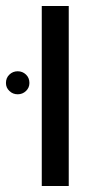

<svg xmlns="http://www.w3.org/2000/svg" viewBox="-54 -619 334 639"><path d="M85 0V-599.1H174.8V0ZM-34.2 -342.8Q-34.2 -359.9 -22.7 -370.8Q-11.2 -381.8 4.9 -381.8Q21 -381.8 32.5 -370.8Q43.9 -359.9 43.9 -342.8Q43.9 -327.1 32.5 -316.2Q21 -305.2 4.9 -305.2Q-11.2 -305.2 -22.7 -316.2Q-34.2 -327.1 -34.2 -342.8Z"/></svg>

Font: Libra Sans Modern
Style: Regular
Weight: 400
Foundry: Stefan Peev, Context Ltd
Version: Version 1.000